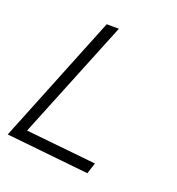

<svg xmlns="http://www.w3.org/2000/svg" viewBox="-164 -782 815 885"><g transform="rotate(30 243.5 -339.0)"><path d="M9.8 0 417 -28.8 424.8 -85 78.1 -60.1 210 -678.2 150.9 -668Z"/></g></svg>

Font: Comic Neue Angular
Style: Italic
Weight: 400
Italic angle: -12°
Designer: Craig Rozynski
Foundry: Craig Rozynski
Version: Version 2.003